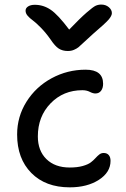

<svg xmlns="http://www.w3.org/2000/svg" viewBox="-20 -803 544 832"><path d="M418.9 -783.2Q438 -783.2 451.4 -772Q464.8 -760.7 464.8 -746.1Q464.8 -734.4 450.2 -717.5Q435.5 -700.7 382.8 -655.8Q366.7 -641.6 346.9 -622.8Q327.1 -604 319.8 -598.1Q312.5 -592.3 300.8 -587.2Q289.1 -582 273.9 -582Q251 -582 234.6 -592.5Q218.3 -603 199.2 -631.8Q178.7 -661.1 156.5 -683.6Q134.3 -706.1 121.3 -715.3Q108.4 -724.6 99.6 -734.9Q90.8 -745.1 90.8 -756.8Q90.8 -768.1 101.8 -775.1Q112.8 -782.2 130.9 -782.2Q168 -782.2 199.7 -760.7Q231.4 -739.3 279.8 -674.8Q327.1 -724.1 355.2 -748.5Q383.3 -772.9 394.5 -778.1Q405.8 -783.2 418.9 -783.2ZM282.2 8.8Q177.2 8.8 115.7 -53.5Q54.2 -115.7 54.2 -220.2Q54.2 -297.4 94.7 -362.1Q135.3 -426.8 203.6 -463.9Q272 -501 351.1 -501Q426.8 -501 426.8 -439.9Q426.8 -421.4 418 -409.7Q409.2 -397.9 393.1 -397.9Q382.8 -397.9 369.1 -405Q355.5 -412.1 336.9 -412.1Q254.4 -412.1 199.2 -355.2Q144 -298.3 144 -211.9Q144 -149.9 181.2 -113.5Q218.3 -77.1 282.2 -77.1Q314.9 -77.1 338.4 -83.7Q361.8 -90.3 373.5 -99.4Q385.3 -108.4 393.6 -117.7Q401.9 -127 410.2 -133.5Q418.5 -140.1 429.2 -140.1Q443.4 -140.1 451.2 -131.1Q459 -122.1 459 -106Q459 -56.2 408.4 -23.7Q357.9 8.8 282.2 8.8Z"/></svg>

Font: Shantell Sans Normal
Style: Regular
Weight: 400
Designer: Stephen Nixon, Anya Danilova, Shantell Martin
Foundry: Arrow Type
Version: Version 1.006;[559af2be0]